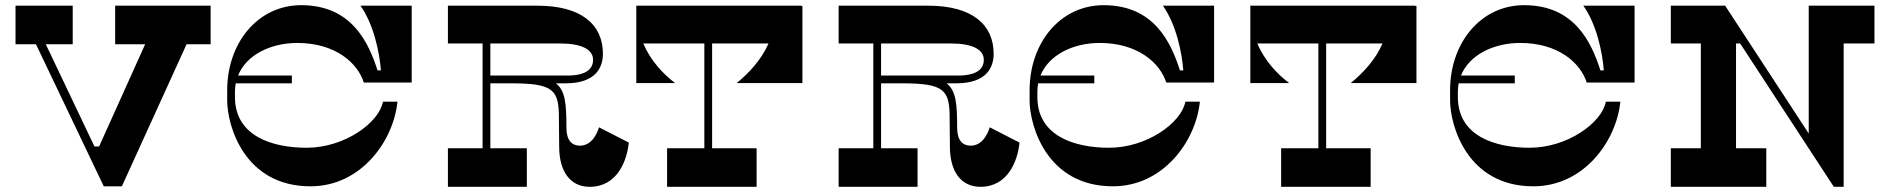

<svg xmlns="http://www.w3.org/2000/svg" viewBox="-20 -722 7334 742"><path d="M794 -700H425V-551H541L363 -156H345L157 -551H261V-700H40V-551H119L381 -2H451L701 -551H794Z M1129 -556C1276 -556 1362 -479 1386 -403H1571V-700H1373C1425 -627 1447 -517 1452 -450H1439C1405 -555 1341 -702 1144 -702C977 -702 858 -557 858 -373V-334C858 -238 923 -2 1180 -2C1376 -2 1501 -178 1516 -329H1460C1444 -246 1310 -151 1165 -151C1034 -151 888 -195 888 -347V-367C888 -378 889 -389 891 -400H1108V-430H900C932 -510 1026 -556 1129 -556Z M2295 -230C2287 -204 2266 -159 2221 -159C2190 -159 2169 -180 2169 -228C2169 -320 2165 -372 2128 -400H2166C2287 -400 2310 -466 2310 -514C2310 -627 2227 -700 2057 -700H1711V-554H1845V-149H1711V0H2016V-149H1875V-400H1955C2121 -400 2140 -374 2140 -264L2141 -155C2141 -62 2182 0 2259 0C2365 0 2403 -100 2410 -171ZM1875 -430V-554H2145C2229 -554 2272 -530 2272 -491C2272 -462 2254 -430 2172 -430Z M2827 -401H3081V-699H3076V-700H2439V-401H2589C2541 -437 2493 -490 2466 -554H2702V-149H2558V0H2904V-149H2732V-554H2950C2923 -492 2875 -440 2827 -401Z M3805 -230C3797 -204 3776 -159 3731 -159C3700 -159 3679 -180 3679 -228C3679 -320 3675 -372 3638 -400H3676C3797 -400 3820 -466 3820 -514C3820 -627 3737 -700 3567 -700H3221V-554H3355V-149H3221V0H3526V-149H3385V-400H3465C3631 -400 3650 -374 3650 -264L3651 -155C3651 -62 3692 0 3769 0C3875 0 3913 -100 3920 -171ZM3385 -430V-554H3655C3739 -554 3782 -530 3782 -491C3782 -462 3764 -430 3682 -430Z M4230 -556C4377 -556 4463 -479 4487 -403H4672V-700H4474C4526 -627 4548 -517 4553 -450H4540C4506 -555 4442 -702 4245 -702C4078 -702 3959 -557 3959 -373V-334C3959 -238 4024 -2 4281 -2C4477 -2 4602 -178 4617 -329H4561C4545 -246 4411 -151 4266 -151C4135 -151 3989 -195 3989 -347V-367C3989 -378 3990 -389 3992 -400H4209V-430H4001C4033 -510 4127 -556 4230 -556Z M5200 -401H5454V-699H5449V-700H4812V-401H4962C4914 -437 4866 -490 4839 -554H5075V-149H4931V0H5277V-149H5105V-554H5323C5296 -492 5248 -440 5200 -401Z M5855 -556C6002 -556 6088 -479 6112 -403H6297V-700H6099C6151 -627 6173 -517 6178 -450H6165C6131 -555 6067 -702 5870 -702C5703 -702 5584 -557 5584 -373V-334C5584 -238 5649 -2 5906 -2C6102 -2 6227 -178 6242 -329H6186C6170 -246 6036 -151 5891 -151C5760 -151 5614 -195 5614 -347V-367C5614 -378 5615 -389 5617 -400H5834V-430H5626C5658 -510 5752 -556 5855 -556Z M7224 -700H6970V-206L6647 -700H6437V-554H6553V-149H6437V0H6806V-149H6689V-554H6705L7067 0H7105V-554H7224Z"/></svg>

Font: Space Cowgirl Bold
Style: Regular
Weight: 700
Designer: Valery Marier
Foundry: Valery Marier
Version: Version 1.000;hotconv 1.0.109;makeotfexe 2.5.65596